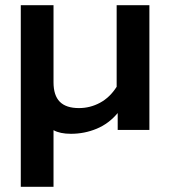

<svg xmlns="http://www.w3.org/2000/svg" viewBox="-20 -500 655 739"><path d="M60 -480H186V-183Q186 -133 210 -108.5Q234 -84 284 -84Q327 -84 365 -104.5Q403 -125 429 -166V-480H555V0H433V-65Q399 -24 352 -4.5Q305 15 253 15Q211 15 186 1V219H60Z"/></svg>

Font: Prompt Medium
Style: Regular
Weight: 500
Designer: Katatrad Team
Foundry: CadsonDemak
Version: Version 1.000